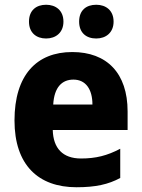

<svg xmlns="http://www.w3.org/2000/svg" viewBox="-20 -778 596 808"><path d="M102 -687C102 -640 133 -616 174 -616C215 -616 247 -641 247 -687C247 -734 215 -758 174 -758C133 -758 102 -735 102 -687ZM313 -687C313 -640 343 -616 385 -616C426 -616 458 -641 458 -687C458 -734 426 -758 385 -758C343 -758 313 -735 313 -687ZM284 -559C134 -559 41 -462 41 -271C41 -84 141 10 302 10C382 10 436 -2 486 -29V-152C431 -123 383 -111 321 -111C244 -111 204 -154 202 -231H517V-309C517 -470 430 -559 284 -559ZM289 -443C341 -443 369 -402 369 -338H204C208 -411 241 -443 289 -443Z"/></svg>

Font: Noto Sans Lao Looped SemiCondensed ExtraBold
Style: Regular
Weight: 800
Width: 4
Designer: Mark Frömberg, Ben Mitchell
Foundry: The Fontpad Ltd
Version: Version 1.002